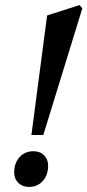

<svg xmlns="http://www.w3.org/2000/svg" viewBox="-20 -726 345 758"><path d="M104 -193 166 -665 294 -706 305 -693 151 -193ZM94 12Q69 12 52.5 -4Q36 -20 36 -45Q36 -82 57 -105.5Q78 -129 112 -129Q138 -129 154 -113Q170 -97 170 -72Q170 -35 149 -11.5Q128 12 94 12Z"/></svg>

Font: Platypi Light
Style: Italic
Weight: 300
Italic angle: -13°
Designer: David Sargent
Foundry: Bolt Cutter Type
Version: Version 1.200